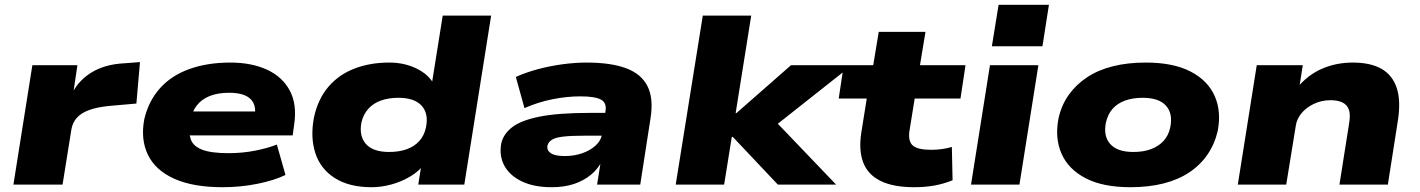

<svg xmlns="http://www.w3.org/2000/svg" viewBox="-20 -770 5923 801"><path d="M36 0 115 -498H303L284 -370H276Q302 -430 359 -466Q416 -502 499 -506L564 -511L549 -338L435 -328Q385 -323 352 -311Q319 -299 301 -279Q283 -259 278 -231L241 0Z M909 11Q785 11 706.5 -24.5Q628 -60 597 -124.5Q566 -189 582 -273Q600 -349 647.5 -402Q695 -455 770 -482Q845 -509 941 -509Q1029 -509 1093.5 -479.5Q1158 -450 1189 -392Q1220 -334 1207 -249L1201 -205H738L753 -305H1068L1043 -286Q1048 -320 1037 -341Q1026 -362 1001 -372.5Q976 -383 936 -383Q889 -383 855 -369.5Q821 -356 800.5 -329.5Q780 -303 773 -262V-259Q766 -217 776 -188.5Q786 -160 823.5 -145.5Q861 -131 933 -131Q991 -131 1044.5 -141.5Q1098 -152 1135 -167L1171 -40Q1123 -17 1053 -3Q983 11 909 11Z M1530 11Q1437 11 1377 -27Q1317 -65 1295.5 -131.5Q1274 -198 1290 -281Q1307 -358 1350.5 -408.5Q1394 -459 1459 -484Q1524 -509 1604 -509Q1667 -509 1718 -484Q1769 -459 1791 -417H1781L1827 -705H2029L1917 0H1725L1739 -89H1753Q1729 -56 1692 -34Q1655 -12 1613 -0.5Q1571 11 1530 11ZM1603 -136Q1645 -136 1677 -147.5Q1709 -159 1729.5 -182Q1750 -205 1757 -238Q1769 -296 1739 -329Q1709 -362 1642 -362Q1601 -362 1569 -350.5Q1537 -339 1516.5 -316Q1496 -293 1488 -260Q1477 -203 1506.5 -169.5Q1536 -136 1603 -136Z M2282 11Q2207 11 2156.5 -13.5Q2106 -38 2084 -79Q2062 -120 2071 -171Q2080 -211 2117 -239.5Q2154 -268 2231.5 -283.5Q2309 -299 2439 -299H2530L2516 -204H2425Q2367 -204 2333 -200.5Q2299 -197 2283.5 -187.5Q2268 -178 2264 -163Q2260 -144 2277 -131.5Q2294 -119 2337 -119Q2375 -119 2408.5 -130.5Q2442 -142 2465 -163Q2488 -184 2492 -213L2506 -306Q2512 -341 2487 -354.5Q2462 -368 2402 -368Q2345 -368 2285 -356Q2225 -344 2168 -319L2132 -449Q2174 -468 2224.5 -481.5Q2275 -495 2327.5 -502Q2380 -509 2427 -509Q2528 -509 2591.5 -485.5Q2655 -462 2681 -411Q2707 -360 2694 -277L2651 0H2471L2487 -101L2493 -102Q2476 -66 2445.5 -41Q2415 -16 2374.5 -2.5Q2334 11 2282 11Z M2799 0 2912 -705H3114L3049 -298H3052L3280 -498H3534L3195 -230L3198 -282L3468 0H3225L3037 -199H3033L3001 0Z M3794 11Q3707 11 3654 -15Q3601 -41 3581.5 -91.5Q3562 -142 3573 -215L3596 -359H3479L3500 -498H3623L3646 -637H3841L3818 -498H4008L3987 -359H3796L3774 -223Q3768 -180 3788.5 -162.5Q3809 -145 3865 -145Q3888 -145 3909.5 -148Q3931 -151 3951 -157L3954 -18Q3917 -3 3878.5 4Q3840 11 3794 11Z M4118 -577 4146 -750H4356L4329 -577ZM4031 0 4110 -498H4312L4233 0Z M4696 11Q4581 11 4509 -26.5Q4437 -64 4408.5 -129Q4380 -194 4396 -276Q4408 -331 4438.5 -374Q4469 -417 4515 -447.5Q4561 -478 4622.5 -493.5Q4684 -509 4760 -509Q4875 -509 4947 -471.5Q5019 -434 5047.5 -369.5Q5076 -305 5060 -223Q5047 -168 5017 -124.5Q4987 -81 4941 -50.5Q4895 -20 4833.5 -4.5Q4772 11 4696 11ZM4708 -136Q4751 -136 4782.5 -148Q4814 -160 4834.5 -182.5Q4855 -205 4862 -238Q4874 -296 4844.5 -329Q4815 -362 4747 -362Q4706 -362 4674 -350.5Q4642 -339 4622 -316.5Q4602 -294 4594 -260Q4582 -203 4611.5 -169.5Q4641 -136 4708 -136Z M5144 0 5223 -498H5415L5400 -402H5390Q5435 -457 5494.5 -483Q5554 -509 5624 -509Q5698 -509 5744 -482.5Q5790 -456 5807.5 -401.5Q5825 -347 5811 -262L5770 0H5568L5608 -253Q5615 -293 5607 -313.5Q5599 -334 5579.5 -343Q5560 -352 5531 -352Q5494 -352 5462 -337Q5430 -322 5410 -298Q5390 -274 5386 -246L5346 0Z"/></svg>

Font: Nunito Sans 10pt Expanded Black
Style: Italic
Weight: 900
Width: 7
Italic angle: -9°
Designer: Vernon Adams
Foundry: Vernon Adams
Version: Version 3.101;gftools[0.9.27]